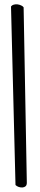

<svg xmlns="http://www.w3.org/2000/svg" viewBox="-20 -848 181 877"><path d="M30.3 -818.4Q34.2 -824.2 42.5 -826.7Q50.8 -829.1 59.6 -828.1Q68.4 -827.1 76.7 -823.2Q85 -819.3 87.9 -814.5L102.5 -13.7Q102.5 -2 96.7 2.9Q90.8 7.8 82.5 8.3Q74.2 8.8 65.4 5.9Q56.6 2.9 50.8 -2.9Z"/></svg>

Font: Shadows Into Light Two
Style: Regular
Weight: 400
Designer: Kimberly Geswein
Foundry: Kimberly Geswein
Version: Version 1.003 2012